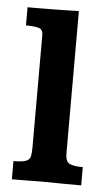

<svg xmlns="http://www.w3.org/2000/svg" viewBox="-49 -673 406 707"><g transform="rotate(5 154.0 -319.5)"><path d="M22 0Q22 -2.4 22 -12.2Q22 -22 22 -33.9Q22 -45.9 22 -55.4Q22 -64.9 22 -67.4Q54.7 -67.4 68.1 -72.8Q81.5 -78.1 84.5 -89.8Q87.4 -101.6 87.4 -121.6V-538.6Q87.4 -560.1 71.3 -564.5Q55.2 -568.8 24.4 -569.3V-636.2Q35.6 -636.2 55.7 -636.2Q75.7 -636.2 94.7 -636.5Q113.8 -636.7 122.1 -636.7Q144.5 -637.2 167 -637.5Q189.5 -637.7 213.9 -638.7V-112.3Q213.9 -84 228 -75.7Q242.2 -67.4 278.3 -67.4V0Q247.6 0 216.8 -0.2Q186 -0.5 146 -1Q107.9 -1 79.3 -0.5Q50.8 0 22 0Z"/></g></svg>

Font: Kameron SemiBold
Style: Regular
Weight: 600
Designer: Vernon Adams
Foundry: Vernon Adams
Version: Version 1.100